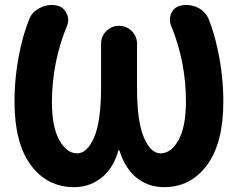

<svg xmlns="http://www.w3.org/2000/svg" viewBox="-20 -774 968 782"><path d="M466.8 -160.2Q465.8 -162.1 463.9 -162.1Q461.9 -162.1 461.9 -160.2Q444.3 -96.7 402.3 -57.6Q350.6 -11.7 282.2 -11.7Q171.9 -11.7 105.5 -101.6Q39.1 -191.4 39.1 -360.4Q39.1 -467.8 62.5 -574.2Q76.2 -637.7 97.7 -692.4Q109.4 -725.6 141.6 -741.2Q165 -753.9 190.4 -753.9Q199.2 -753.9 208 -752Q236.3 -748 250 -721.7Q257.8 -708 257.8 -693.4Q257.8 -680.7 252.9 -668.9Q192.4 -521.5 191.4 -360.4Q191.4 -256.8 221.7 -203.1Q252 -149.4 293.9 -149.4Q335 -149.4 363.3 -214.4Q391.6 -279.3 391.6 -417V-595.7Q391.6 -626 413.1 -647.5Q434.6 -668.9 464.8 -668.9Q495.1 -668.9 516.6 -647.5Q538.1 -626 538.1 -595.7V-417Q538.1 -279.3 565.9 -214.4Q593.8 -149.4 633.8 -149.4Q676.8 -149.4 707 -203.6Q737.3 -257.8 737.3 -360.4Q737.3 -522.5 676.8 -669.9Q671.9 -681.6 671.9 -693.4Q671.9 -708 678.7 -722.7Q692.4 -748 720.7 -752Q729.5 -753.9 738.3 -753.9Q763.7 -753.9 787.1 -742.2Q818.4 -725.6 831.1 -693.4Q852.5 -638.7 866.2 -574.2Q889.6 -467.8 889.6 -360.4Q889.6 -191.4 823.2 -101.6Q756.8 -11.7 647.5 -11.7Q578.1 -11.7 527.3 -57.6Q486.3 -96.7 466.8 -160.2Z"/></svg>

Font: Gen Jyuu GothicX Bold
Style: Bold
Weight: 700
Designer: Ryoko NISHIZUKA (kana &amp; ideographs); Paul D. Hunt (Latin, Greek &amp; Cyrillic); Wenlong ZHANG (bopomofo); Sandoll C
Version: Version 1.058.20140828